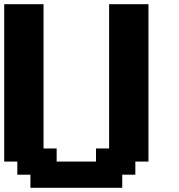

<svg xmlns="http://www.w3.org/2000/svg" viewBox="-20 -895 852 915"><path d="M125 0H562.5V-62.5H625V-125H687.5V-875H500V-187.5H437.5V-125H250V-187.5H187.5V-875H0V-125H62.5V-62.5H125Z"/></svg>

Font: Faithful 32x
Style: Semibold
Weight: 400
Foundry: Faithful Resource Pack
Version: Version 1.0; January 27, 2023